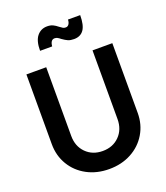

<svg xmlns="http://www.w3.org/2000/svg" viewBox="-176 -1109 1069 1239"><g transform="rotate(-20 359.0 -489.5)"><path d="M64 -266V-745H200V-273Q200 -202 244.5 -157Q289 -112 359 -112Q429 -112 473.5 -157Q518 -202 518 -273V-745H654V-266Q654 -187 616 -123.5Q578 -60 511 -24Q444 12 359 12Q274 12 207 -24Q140 -60 102 -123.5Q64 -187 64 -266ZM354 -883Q342 -893 333 -897.5Q324 -902 314 -902Q286 -902 282 -858H199Q199 -926 225.5 -958.5Q252 -991 295 -991Q318 -991 334 -983.5Q350 -976 367 -962Q380 -952 388 -947.5Q396 -943 407 -943Q421 -943 429 -955.5Q437 -968 437 -986H521Q521 -917 498.5 -885.5Q476 -854 432 -854Q407 -854 391 -861Q375 -868 354 -883Z"/></g></svg>

Font: Evergrow Sans
Style: Bold
Weight: 700
Foundry: 10Web
Version: Version 1.000